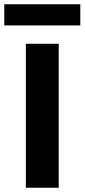

<svg xmlns="http://www.w3.org/2000/svg" viewBox="-46 -879 396 899"><path d="M330 -760H-26V-859H330ZM229 0H75V-674H229Z"/></svg>

Font: Hind Jalandhar
Style: Bold
Weight: 700
Designer: Namrata Goyal
Foundry: Indian Type Foundry
Version: Version 0.702;PS 1.0;hotconv 1.0.81;makeotf.lib2.5.63406